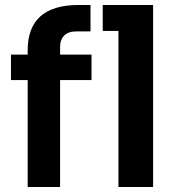

<svg xmlns="http://www.w3.org/2000/svg" viewBox="-20 -750 714 770"><path d="M91 0V-429H24V-531H91V-548Q91 -730 295 -730H343V-624H285Q254 -624 237.5 -607.5Q221 -591 221 -561V-531H347V-429H221V0ZM455 0V-626H392V-730H594V0Z"/></svg>

Font: Cazoo Sans SemiBold
Style: Regular
Weight: 600
Designer: Jonathan Barnbrook, Julián Moncada
Foundry: Barnbrook Fonts
Version: Version 2.000;Glyphs 3.2.3 (3260)